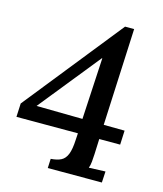

<svg xmlns="http://www.w3.org/2000/svg" viewBox="-108 -797 745 878"><g transform="rotate(15 264.5 -358.0)"><path d="M201 0 203 -44Q233 -46 251.5 -55.5Q270 -65 279.5 -89Q289 -113 291 -157L293 -189H2L5 -253L375 -716H418L397 -257L496 -256L493 -189H394L391 -116Q390 -97 388.5 -80.5Q387 -64 382 -50L460 -53L457 0ZM296 -258 312 -549H310L78 -261Z"/></g></svg>

Font: Lora Medium
Style: Italic
Weight: 500
Italic angle: -3°
Designer: Olga Karpushina, Alexei Vanyashin (Cyrillic)
Foundry: Cyreal
Version: Version 3.004